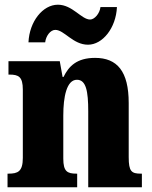

<svg xmlns="http://www.w3.org/2000/svg" viewBox="-20 -796 644 816"><path d="M354 -606C416 -606 473 -677 477 -766H407C404 -739 382 -713 363 -713C326 -713 288 -776 226 -776C162 -776 105 -705 101 -616H172C175 -643 194 -669 215 -669C253 -669 290 -606 354 -606ZM12 0H308V-58H305C266 -58 249 -67 249 -122V-305C249 -384 263 -457 307 -457C346 -457 355 -408 355 -323V0H583V-58H579C539 -58 527 -67 527 -128V-358C527 -493 478 -550 384 -550C306 -550 272 -514 250 -469H246L234 -536H16V-479H20C59 -479 77 -470 77 -415V-125C77 -67 56 -58 16 -58H12Z"/></svg>

Font: Noto Serif Khmer Condensed Black
Style: Regular
Weight: 900
Width: 3
Designer: Danh Hong and the Monotype Design Team
Foundry: Monotype Imaging Inc.
Version: Version 2.004